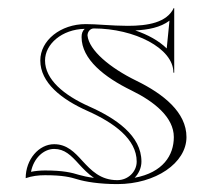

<svg xmlns="http://www.w3.org/2000/svg" viewBox="-20 -461 557 486"><path d="M322.4 -384C354.8 -385.5 386.3 -391.5 409 -408.7L402 -338.4C382.2 -357.8 354.3 -373.2 322.4 -384ZM45 -10C60.8 -15.5 77.1 -17.5 94 -17.5C139.5 -17.5 158.3 -12.5 176.7 -6.9C195.3 -1.2 230.9 5 277 5C373.6 5 452 -48.3 452 -114C452 -176.5 394.1 -223.1 324.5 -257C258.7 -289.1 205.3 -333.5 201.5 -371.1C201.5 -381 208.7 -389 217.5 -389C319.8 -388.9 419 -339.3 419 -277H421V-440L420 -441C402.4 -403.6 354.1 -395.6 303.2 -395.6C283.1 -395.6 262.5 -396.8 243.2 -398C226.4 -399.1 210.6 -400 197 -400C133.5 -400 82 -358.8 82 -308C82 -251.5 136 -209.4 201.1 -180.4C268.4 -150.4 326 -108.9 326 -52C326 -26.1 304 -5 277 -5C234 -5 210.8 -29.9 188.7 -53.6C168.9 -75.6 149.4 -96 117 -96C78.4 -96 45 -57.5 45 -10ZM194.4 -388C188.7 -382.6 186.5 -375.9 186.5 -367.1C186.5 -310.9 244.3 -265.5 312.5 -232.2C370.8 -203.8 420 -163.9 420 -114C420 -67.9 392.5 -24.3 320.8 -11C331.2 -21.6 338 -36.3 338 -52C338 -117.8 273.3 -161.4 206 -191.4C141.4 -220.1 94 -259.9 94 -308C94 -349.2 136.5 -386.8 194.4 -388ZM217.9 -10.7C201.6 -12.9 188.5 -15.8 180.2 -18.3C161.3 -24.1 140.3 -29.5 94 -29.5C82.2 -29.5 69 -28.3 58.5 -26.1C65.1 -60.9 90.8 -84 117 -84C143.6 -84 159.7 -67.9 179.9 -45.5C190.7 -33.8 202.7 -21 217.9 -10.7Z"/></svg>

Font: Sortefax
Style: Medium
Weight: 500
Designer: gluk
Foundry: gluk
Version: Version 0.261